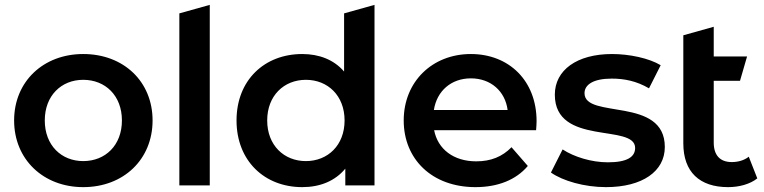

<svg xmlns="http://www.w3.org/2000/svg" viewBox="-20 -762 3138 789"><path d="M322 7C488 7 607 -107 607 -267C607 -427 488 -540 322 -540C158 -540 38 -427 38 -267C38 -107 158 7 322 7ZM322 -100C232 -100 164 -165 164 -267C164 -369 232 -434 322 -434C413 -434 481 -369 481 -267C481 -165 413 -100 322 -100Z M717 -707V0H842V-742Z M1519 -742 1394 -707V-468C1352 -517 1291 -540 1222 -540C1067 -540 952 -433 952 -267C952 -101 1067 7 1222 7C1295 7 1357 -18 1399 -69V0H1519ZM1237 -100C1147 -100 1078 -165 1078 -267C1078 -369 1147 -434 1237 -434C1327 -434 1396 -369 1396 -267C1396 -165 1327 -100 1237 -100Z M2185 -264C2185 -431 2071 -540 1915 -540C1756 -540 1639 -426 1639 -267C1639 -108 1755 7 1934 7C2026 7 2101 -23 2149 -80L2082 -157C2044 -118 1997 -99 1937 -99C1844 -99 1779 -149 1764 -227H2183C2184 -239 2185 -254 2185 -264ZM1915 -440C1997 -440 2056 -387 2066 -310H1763C1775 -388 1834 -440 1915 -440Z M2470 7C2620 7 2712 -58 2712 -158C2712 -367 2382 -271 2382 -379C2382 -414 2418 -439 2494 -439C2545 -439 2596 -429 2647 -399L2695 -494C2647 -523 2566 -540 2495 -540C2351 -540 2260 -474 2260 -373C2260 -160 2590 -256 2590 -154C2590 -117 2557 -95 2478 -95C2411 -95 2339 -117 2292 -148L2244 -53C2292 -19 2381 7 2470 7Z M3057 -118C3038 -103 3013 -96 2987 -96C2939 -96 2913 -124 2913 -176V-430H3021L3050 -530H2913V-652L2788 -617V-173C2788 -55 2855 7 2972 7C3017 7 3062 -5 3092 -29Z"/></svg>

Font: Talent
Style: Bold
Weight: 600
Designer: Mike Powis
Version: Version 1.001;hotconv 1.0.109;makeotfexe 2.5.65596